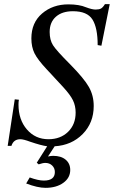

<svg xmlns="http://www.w3.org/2000/svg" viewBox="-20 -687 548 924"><path d="M157 96 207 17Q178 13 125 -5Q93 -17 78 -17Q45 -17 35 15H17L51 -209L71 -207Q69 -198 69 -184Q69 -111 109.5 -64Q150 -17 213 -17Q271 -17 307.5 -52.5Q344 -88 344 -145Q344 -178 331 -204.5Q318 -231 284 -268L245 -310Q242 -313 228 -328.5Q214 -344 206 -352Q161 -400 146 -430.5Q131 -461 131 -502Q131 -578 182.5 -622Q234 -666 309 -666Q361 -666 394 -652Q423 -641 440 -641Q457 -641 466 -646Q475 -651 485 -667H508L468 -467L450 -470Q450 -553 425 -593Q400 -633 331 -633Q279 -633 249 -606.5Q219 -580 219 -533Q219 -495 235 -469.5Q251 -444 318 -377Q385 -309 408 -268Q431 -227 431 -177Q431 -96 378 -42Q325 12 243 17L211 66Q226 63 236 63Q274 63 296 81.5Q318 100 318 131Q318 169 284.5 193Q251 217 199 217Q161 217 106 196L123 167Q164 182 191 182Q244 182 244 141Q244 122 231 109.5Q218 97 198 97Q186 97 166 104Z"/></svg>

Font: STIX MathJax Latin
Style: Italic
Weight: 400
Italic angle: -16.33°
Designer: MicroPress Inc., with final additions and corrections provided by Coen Hoffman, Elsevier (retired)
Version: Version 1.1.1